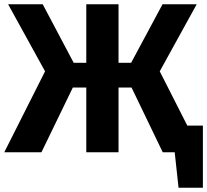

<svg xmlns="http://www.w3.org/2000/svg" viewBox="-27 -713 970 899"><path d="M850 -125H923V166H809L791 0H735L589 -303H528V0H377V-303H314L167 0H-7L184 -379L11 -693H173L318 -419H377V-693H528V-419H587L734 -693H894L721 -379Z"/></svg>

Font: Fira Sans BGR
Style: Bold
Weight: 700
Designer: bBox Type GmbH & Carrois Corporate GbR & Edenspiekermann AG
Foundry: bBox Type GmbH & Carrois Corporate GbR & Edenspiekermann AG
Version: Version 4.301